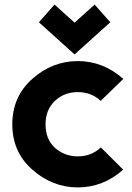

<svg xmlns="http://www.w3.org/2000/svg" viewBox="-20 -816 583 846"><path d="M220.2 -795.9 308.6 -716.3 397 -795.9 465.8 -717.8 308.6 -576.2 151.4 -717.8ZM322.8 9.8Q210.9 9.8 122.1 -68.8Q34.2 -146 34.2 -268.6Q34.2 -390.1 122.6 -468.8Q210.9 -546.9 322.8 -546.9Q434.6 -546.9 523.4 -468.3L423.8 -371.6Q382.3 -410.2 322.8 -410.2Q262.2 -410.2 221.2 -370.6Q180.7 -332 180.7 -268.6Q180.7 -202.6 221.2 -165.5Q263.7 -127 322.8 -127Q382.8 -127 424.3 -166.5L522.9 -68.4Q434.1 9.8 322.8 9.8Z"/></svg>

Font: Newest Shape
Style: Bold
Weight: 700
Designer: Wojciech Kalinowski "wmk69" (wmk69@o2.pl)
Foundry: Wojciech Kalinowski "wmk69" (wmk69@o2.pl)
Version: Version 1.0.0; 2022-02-24